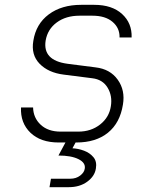

<svg xmlns="http://www.w3.org/2000/svg" viewBox="-20 -580 640 795"><path d="M223 10Q148 10 106 -30.5Q64 -71 67 -135H117Q118 -92 148.5 -63.5Q179 -35 231 -35H304Q357 -35 394.5 -64.5Q432 -94 439 -140Q446 -183 425.5 -217Q405 -251 362 -256L244 -271Q180 -279 144 -316Q108 -353 118 -411Q129 -481 182 -520.5Q235 -560 316 -560H370Q444 -560 485.5 -522Q527 -484 525 -425H475Q476 -464 446 -489.5Q416 -515 363 -515H309Q253 -515 215 -487Q177 -459 169 -412Q156 -330 259 -316L376 -301Q436 -294 467.5 -250Q499 -206 489 -147Q477 -71 427 -30.5Q377 10 296 10H293L280 34Q304 35 328 44Q352 53 367 71Q382 89 377 118Q372 150 341 172.5Q310 195 265 195H185L191 160H271Q295 160 312 147Q329 134 331 118Q335 94 305 79Q275 64 222 64L251 10Z"/></svg>

Font: JetBrains Mono Thin
Style: Italic
Weight: 100
Italic angle: -9°
Monospace: yes
Designer: Philipp Nurullin, Konstantin Bulenkov
Foundry: JetBrains
Version: Version 2.305; ttfautohint (v1.8.4.7-5d5b)